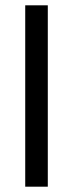

<svg xmlns="http://www.w3.org/2000/svg" viewBox="-20 -703 275 723"><path d="M160 0H75V-683H160Z"/></svg>

Font: RopaSansRegular
Style: Regular
Weight: 400
Designer: Botio Nikoltchev
Foundry: Botjo Nikoltchev
Version: Version 1.002